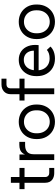

<svg xmlns="http://www.w3.org/2000/svg" viewBox="918 -1688 780 2657"><g transform="rotate(-90 1308.5 -360.0)"><path d="M239 0Q215 0 191 -7Q167 -14 148 -29Q129 -44 118 -68.5Q107 -93 107 -128V-600H187V-123Q187 -100 202.5 -84.5Q218 -69 240 -69H313V0ZM19 -411V-481H313V-411Z M421 0V-481H499V-358L488 -359Q495 -408 515.5 -435Q536 -462 566 -472.5Q596 -483 632 -483H673V-403H626Q568 -403 535 -374.5Q502 -346 502 -285V0Z M951 10Q882 10 828 -21.5Q774 -53 743 -109Q712 -165 712 -238V-247Q712 -319 743 -374Q774 -429 828 -460Q882 -491 951 -491Q1020 -491 1074 -460Q1128 -429 1159 -374.5Q1190 -320 1190 -249V-238Q1190 -165 1159 -109Q1128 -53 1074 -21.5Q1020 10 951 10ZM951 -62Q998 -62 1034 -84.5Q1070 -107 1090 -146.5Q1110 -186 1110 -238V-249Q1110 -299 1090 -337Q1070 -375 1034 -397Q998 -419 951 -419Q905 -419 869 -397Q833 -375 812.5 -336Q792 -297 792 -247V-238Q792 -186 812.5 -146.5Q833 -107 869 -84.5Q905 -62 951 -62Z M1333 0V-602Q1333 -661 1370.5 -695.5Q1408 -730 1468 -730H1548V-661H1467Q1444 -661 1429 -646Q1414 -631 1414 -608V0ZM1245 -411V-481H1548V-411Z M1824 10Q1753 10 1698.5 -21.5Q1644 -53 1613.5 -109Q1583 -165 1583 -238V-248Q1583 -318 1611 -372.5Q1639 -427 1690 -459Q1741 -491 1808 -491Q1877 -491 1926 -457Q1975 -423 1998.5 -361Q2022 -299 2012 -216H1641V-282H1969L1933 -247Q1940 -302 1925.5 -340.5Q1911 -379 1881 -400Q1851 -421 1809 -421Q1763 -421 1730.5 -399Q1698 -377 1680.5 -338.5Q1663 -300 1663 -248V-238Q1663 -188 1683 -148.5Q1703 -109 1740 -86.5Q1777 -64 1828 -64Q1866 -64 1895 -73.5Q1924 -83 1946 -102L1992 -52Q1964 -22 1920.5 -6Q1877 10 1824 10Z M2335 10Q2266 10 2212 -21.5Q2158 -53 2127 -109Q2096 -165 2096 -238V-247Q2096 -319 2127 -374Q2158 -429 2212 -460Q2266 -491 2335 -491Q2404 -491 2458 -460Q2512 -429 2543 -374.5Q2574 -320 2574 -249V-238Q2574 -165 2543 -109Q2512 -53 2458 -21.5Q2404 10 2335 10ZM2335 -62Q2382 -62 2418 -84.5Q2454 -107 2474 -146.5Q2494 -186 2494 -238V-249Q2494 -299 2474 -337Q2454 -375 2418 -397Q2382 -419 2335 -419Q2289 -419 2253 -397Q2217 -375 2196.5 -336Q2176 -297 2176 -247V-238Q2176 -186 2196.5 -146.5Q2217 -107 2253 -84.5Q2289 -62 2335 -62Z"/></g></svg>

Font: SUSE
Style: Regular
Weight: 400
Designer: Rene Bieder
Foundry: SUSE
Version: Version 1.000